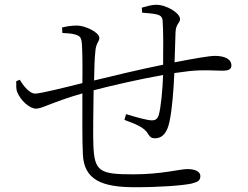

<svg xmlns="http://www.w3.org/2000/svg" viewBox="-20 -776 1040 804"><path d="M575 -723C600 -721 621 -719 635 -716C653 -712 660 -704 661 -689C664 -649 664 -567 663 -505C568 -486 435 -454 374 -439C375 -489 376 -532 379 -557C381 -597 396 -600 396 -617C396 -642 334 -669 303 -669C277 -669 258 -665 240 -661L241 -638C259 -637 284 -636 299 -630C315 -625 321 -619 323 -590C325 -564 326 -500 325 -428C261 -412 150 -384 127 -384C104 -384 78 -416 63 -442L48 -436C48 -419 47 -402 52 -391C66 -355 104 -321 131 -321C157 -321 197 -348 325 -385C325 -289 324 -187 327 -131C331 -23 406 8 545 8C651 8 742 1 781 -7C809 -14 819 -20 819 -39C819 -58 796 -68 765 -68C731 -68 660 -46 537 -46C397 -46 375 -58 371 -169C369 -215 371 -311 372 -398C441 -416 561 -444 663 -462C661 -403 654 -327 645 -295C639 -276 629 -272 616 -272C598 -272 550 -285 508 -298L501 -274C540 -259 584 -245 600 -215C610 -199 617 -197 629 -197C662 -197 681 -223 690 -268C700 -313 707 -397 710 -470L770 -478C835 -485 873 -480 911 -480C936 -480 949 -485 949 -502C949 -529 920 -542 880 -542C856 -542 788 -530 711 -515L715 -640C716 -676 734 -680 734 -696C734 -721 678 -756 634 -756C615 -756 596 -750 574 -744Z"/></svg>

Font: Noto Serif TC Light
Style: Regular
Weight: 300
Designer: Ryoko NISHIZUKA 西塚涼子 (kana & ideographs); Frank Grießhammer (Latin, Greek & Cyrillic); Wenlong ZHANG 张文龙 (bopomofo); San
Foundry: Adobe
Version: Version 2.001;hotconv 1.1.0;makeotfexe 2.6.0